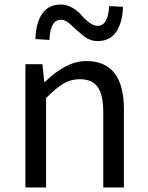

<svg xmlns="http://www.w3.org/2000/svg" viewBox="-20 -826 651 846"><path d="M92 0V-543H167L175 -465H178Q272 -557 360 -557Q526 -557 526 -344V0H435V-332Q435 -408 410.5 -442.5Q386 -477 332 -477Q292 -477 260 -458Q228 -439 183 -394V0ZM410 -645Q376 -645 347 -668.5Q318 -692 294 -715.5Q270 -739 249 -739Q201 -739 198 -650L136 -654Q138 -724 165.5 -765Q193 -806 249 -806Q275 -806 299.5 -791.5Q324 -777 339 -759Q354 -741 373.5 -726.5Q393 -712 410 -712Q456 -712 461 -799L522 -796Q520 -728 492.5 -686.5Q465 -645 410 -645Z"/></svg>

Font: Noto Sans SC
Style: Regular
Weight: 400
Designer: Ryoko NISHIZUKA  (kana, bopomofo & ideographs); Paul D. Hunt (Latin, Greek & Cyrillic); Sandoll Communications , Soo-you
Foundry: Adobe
Version: Version 2.002;hotconv 1.0.116;makeotfexe 2.5.65601